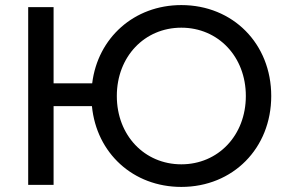

<svg xmlns="http://www.w3.org/2000/svg" viewBox="-20 -728 1146 756"><path d="M91 0H191V-310H342C360 -125 504 8 694 8C897 8 1048 -144 1048 -350C1048 -556 897 -708 694 -708C508 -708 365 -579 343 -400H191V-700H91ZM694 -81C549 -81 440 -195 440 -350C440 -505 549 -619 694 -619C839 -619 948 -505 948 -350C948 -195 839 -81 694 -81Z"/></svg>

Font: Chess Sans Medium
Style: Regular
Weight: 500
Designer: Wolf Bōese
Foundry: Wolf Bōese
Version: Version 7.223;Glyphs 3.3 (3306)